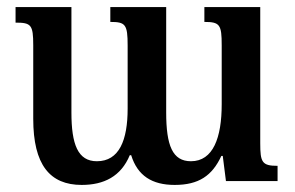

<svg xmlns="http://www.w3.org/2000/svg" viewBox="-20 -512 835 543"><path d="M558 -492V-450C602 -450 607 -442 607 -384V-217C607 -123 583 -56 520 -56C468 -56 450 -100 450 -194V-492H292V-450C335 -450 341 -443 341 -383V-205C341 -115 317 -56 254 -56C200 -56 182 -104 182 -194V-492H24V-448C68 -448 74 -442 74 -384V-176C74 -46 121 11 211 11C274 11 322 -13 347 -73H351C369 -15 410 11 474 11C542 11 580 -15 606 -71H610L619 0H765V-43C721 -43 716 -53 716 -107V-492Z"/></svg>

Font: Noto Serif Armenian Condensed Semi
Style: Regular
Weight: 600
Width: 3
Designer: Monotype Design Team
Foundry: Monotype Imaging Inc.
Version: Version 1.901